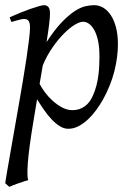

<svg xmlns="http://www.w3.org/2000/svg" viewBox="-23 -477 514 741"><path d="M297.9 -393.1Q284.7 -393.1 264.6 -380.9Q244.6 -368.7 222.7 -346.4Q200.7 -324.2 179.2 -293.2Q157.7 -262.2 142.1 -224.6L129.9 -153.3Q137.2 -138.7 150.4 -120.8Q163.6 -103 180.7 -87.6Q197.8 -72.3 217.3 -62Q236.8 -51.8 256.8 -51.8Q283.2 -51.8 303.5 -66.2Q323.7 -80.6 335 -106.9Q343.8 -126 349.1 -146.7Q354.5 -167.5 356.9 -187.7Q359.4 -208 360.1 -226.6Q360.8 -245.1 360.8 -259.8Q360.8 -293.9 355.5 -319.1Q350.1 -344.2 341.1 -360.6Q332 -377 320.8 -385Q309.6 -393.1 297.9 -393.1ZM169.9 -424.8Q169.9 -410.2 166.7 -383.8Q163.6 -357.4 156.7 -314.5Q188 -362.8 215.3 -391.1Q242.7 -419.4 265.4 -434.1Q288.1 -448.7 306.6 -452.9Q325.2 -457 339.8 -457Q358.9 -457 375.5 -447.3Q392.1 -437.5 404.8 -418.2Q417.5 -398.9 424.8 -370.8Q432.1 -342.8 432.1 -306.2Q432.1 -257.3 418.5 -202.6Q404.8 -147.9 374 -91.8Q362.8 -72.3 348.4 -52.5Q334 -32.7 316.9 -16.6Q299.8 -0.5 280.5 9.8Q261.2 20 240.2 20Q223.6 20 207.8 10Q191.9 0 176.5 -16.1Q161.1 -32.2 147 -52.7Q132.8 -73.2 120.1 -93.8L105 -2.9Q88.4 97.7 84.5 151.1Q80.6 204.6 85.9 218.3Q78.6 220.2 68.8 223.4Q59.1 226.6 48.6 230.2Q38.1 233.9 28.6 237.5Q19 241.2 12.7 244.1L-2.9 230Q-1 215.8 4.2 186Q9.3 156.2 16.4 116.2Q23.4 76.2 31.7 28.8Q40 -18.6 48.6 -67.4Q57.1 -116.2 65.2 -164.1Q73.2 -211.9 79.3 -252.7Q85.4 -293.5 89.1 -324.5Q92.8 -355.5 92.8 -371.1Q92.8 -382.3 90.8 -388.9Q88.9 -395.5 85.4 -398.7Q82 -401.9 78.1 -402.8Q74.2 -403.8 69.8 -403.8Q65.4 -403.8 57.4 -402.1Q49.3 -400.4 41 -397.9Q31.7 -395.5 21 -392.1L14.2 -410.2Q34.7 -419.4 55.7 -428Q76.7 -436.5 95 -442.9Q113.3 -449.2 127.2 -453.1Q141.1 -457 147 -457Q156.7 -457 163.3 -450.4Q169.9 -443.8 169.9 -424.8Z"/></svg>

Font: Gentium Plus CyrE
Style: Italic
Weight: 400
Italic angle: -8°
Designer: J. Victor Gaultney, Annie Olsen, Iska Routamaa, Becca Hirsbrunner
Foundry: SIL International
Version: Version 5.000